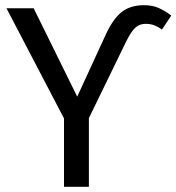

<svg xmlns="http://www.w3.org/2000/svg" viewBox="-20 -721 681 741"><path d="M323 0H227V-264L5 -689H110L278 -348L388 -587Q416 -648 449.5 -674.5Q483 -701 536 -701Q569 -701 594 -689.5Q619 -678 641 -661L605 -607Q593 -616 577.5 -622.5Q562 -629 542 -629Q519 -629 503 -615Q487 -601 467 -561L323 -265Z"/></svg>

Font: Fira Sans Variable
Style: Regular
Weight: 400
Designer: Carrois Corporate & Edenspiekermann AG
Foundry: Carrois Corporate GbR & Edenspiekermann AG
Version: Version 4.202